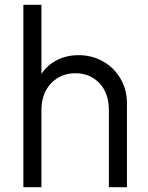

<svg xmlns="http://www.w3.org/2000/svg" viewBox="-20 -777 613 797"><path d="M77 -757H152V-470Q176 -507 216.5 -527.5Q257 -548 306 -548Q362 -548 408 -522Q454 -496 480.5 -450Q507 -404 507 -348V0H432V-319Q432 -390 393 -431.5Q354 -473 293 -473Q232 -473 192 -431Q152 -389 152 -319V0H77Z"/></svg>

Font: Evergrow Sans 
Style: Regular
Weight: 400
Foundry: 10Web
Version: Version 1.000